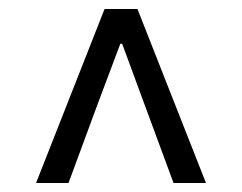

<svg xmlns="http://www.w3.org/2000/svg" viewBox="-20 -690 537 426"><path d="M60 -284 212 -670H285L437 -284H365L300 -460L251 -593H247L197 -460L132 -284Z"/></svg>

Font: Pinyin1712
Style: Regular
Weight: 400
Version: Version 1